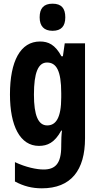

<svg xmlns="http://www.w3.org/2000/svg" viewBox="-20 -781 541 1041"><path d="M265 -761C217 -761 195 -736 195 -687C195 -639 219 -614 265 -614C312 -614 334 -639 334 -687C334 -735 314 -761 265 -761ZM197 -556C91 -556 34 -450 34 -269C34 -98 89 10 191 10C237 10 276 -7 312 -73H316C313 -51 312 -22 312 5V12C312 107 279 138 216 138C179 138 120 126 61 98V203C109 229 155 240 207 240C365 240 441 142 441 -31V-546H331L321 -476H313C279 -539 242 -556 197 -556ZM235 -442C285 -442 312 -399 312 -276V-253C312 -142 283 -101 236 -101C187 -101 164 -156 164 -268C164 -387 187 -442 235 -442Z"/></svg>

Font: Noto Sans Malayalam ExtraCondensed
Style: Bold
Weight: 700
Width: 2
Designer: Jelle Bosma - Monotype Design Team
Foundry: Monotype Imaging Inc.
Version: Version 2.104